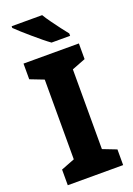

<svg xmlns="http://www.w3.org/2000/svg" viewBox="-173 -994 736 1059"><g transform="rotate(-20 195.0 -465.0)"><path d="M357 0H32V-92L112 -123V-591L32 -622V-714H357V-622L277 -591V-123L357 -92ZM220 -930Q233 -908 253 -880.5Q273 -853 292.5 -827Q312 -801 326 -784V-770H217Q200 -782 175.5 -802Q151 -822 125.5 -844Q100 -866 77.5 -886Q55 -906 41 -920V-930Z"/></g></svg>

Font: Noto Sans Khmer UI SemiCondensed ExtraBold
Style: Regular
Weight: 800
Width: 4
Designer: Danh Hong and the Monotype Design Team
Foundry: Monotype Imaging Inc.
Version: Version 2.002; ttfautohint (v1.8.4.7-5d5b)